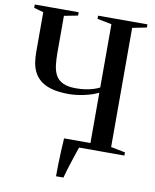

<svg xmlns="http://www.w3.org/2000/svg" viewBox="-98 -817 862 1071"><g transform="rotate(10 333.0 -281.5)"><path d="M294 180Q294 145.5 294.8 110Q295.5 74.5 297.5 37.8Q299.5 1 301.5 -36H451V-321Q415.5 -303.5 369.5 -293.8Q323.5 -284 283.5 -284Q226 -284 186.8 -295Q147.5 -306 123.5 -325.5Q99.5 -345 86.8 -370Q74 -395 69.5 -423.8Q65 -452.5 65 -481.5V-709L11 -724V-743H259.5V-724L182 -709V-499.5Q182 -461.5 186 -429Q190 -396.5 203.2 -372.8Q216.5 -349 243.8 -335.8Q271 -322.5 317.5 -322.5Q347.5 -322.5 372.8 -326.5Q398 -330.5 418 -337Q438 -343.5 451 -350.5V-709L369.5 -725V-743H649V-725L568.5 -709V-34L649.5 -18V0H393Q388.5 12.5 381.2 34.2Q374 56 365.5 81.8Q357 107.5 349.2 133.2Q341.5 159 336 180Z"/></g></svg>

Font: Merriweather 144pt Medium
Style: Regular
Weight: 500
Version: Version 2.100